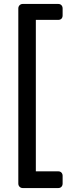

<svg xmlns="http://www.w3.org/2000/svg" viewBox="-20 -796 366 975"><path d="M96 159Q86 159 79.5 152.5Q73 146 73 136V-753Q73 -763 79.5 -769.5Q86 -776 96 -776H275Q286 -776 292 -769.5Q298 -763 298 -753V-718Q298 -707 292 -701Q286 -695 275 -695H162V74H275Q286 74 292 80.5Q298 87 298 97V136Q298 146 292 152.5Q286 159 275 159Z"/></svg>

Font: DVN-Rubik
Style: Regular
Weight: 400
Designer: Hubert and Fischer
Foundry: Hubert & Fischer
Version: Version 2.102